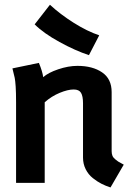

<svg xmlns="http://www.w3.org/2000/svg" viewBox="-20 -783 558 822"><path d="M404.8 -631.8 360.8 -546.9Q302.7 -565.9 234.6 -603.3Q166.5 -640.6 128.4 -678.7L193.8 -762.7Q237.3 -722.2 295.4 -685.5Q353.5 -648.9 404.8 -631.8ZM165 -452.6Q186 -471.7 229.2 -486.3Q272.5 -501 311.5 -501Q376.5 -501 417.2 -473.1Q458 -445.3 458 -388.7V-135.7Q458 -125 461.2 -116.7Q464.4 -108.4 472.7 -101.6Q481 -94.7 486.1 -91.3Q491.2 -87.9 504.4 -81.1Q507.8 -79.1 509.8 -78.1L453.1 19.5Q433.1 13.2 414.8 3.9Q396.5 -5.4 377.4 -20.5Q358.4 -35.6 346.9 -58.3Q335.4 -81.1 335.4 -108.4V-341.3Q335.4 -371.1 326.9 -385.5Q318.4 -399.9 295.4 -399.9Q270.5 -399.9 235.6 -385.5Q200.7 -371.1 171.4 -345.2V0H48.8V-344.7Q48.8 -387.2 47.1 -412.4Q45.4 -437.5 43 -449.7Q40.5 -461.9 33.2 -490.2L146.5 -513.7Q161.6 -477.5 165 -452.6Z"/></svg>

Font: Fantasque Sans Mono
Style: Bold
Weight: 700
Monospace: yes
Designer: Jany Belluz
Version: Version 1.8.0 ; ttfautohint (v1.8.2)